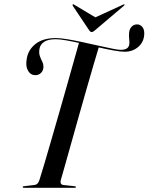

<svg xmlns="http://www.w3.org/2000/svg" viewBox="-20 -893 706 913"><path d="M269.5 -38Q263 -15 283 -13L335 -7.5Q341 -7 341 -3.5Q341 0 335.5 0H93Q88 0 88 -3.5Q88 -7.5 94 -7.5L144.5 -13.5Q160.5 -15 167.5 -37Q177 -66.5 191.8 -116.8Q206.5 -167 224.5 -229Q242.5 -291 261.5 -357.2Q280.5 -423.5 298.5 -487Q316.5 -550.5 331.2 -603Q346 -655.5 355.5 -689Q321.5 -696.5 292.5 -701.5Q263.5 -706.5 245 -706.5Q208.5 -706.5 189.8 -694Q171 -681.5 167.5 -660Q164.5 -639.5 169.8 -625.5Q175 -611.5 181 -599.5Q187 -587.5 186.5 -573Q185.5 -556.5 174.5 -545.8Q163.5 -535 145.5 -535.5Q124.5 -536.5 112.8 -557.5Q101 -578.5 107 -612Q113 -655 148.2 -683.5Q183.5 -712 246 -712Q266.5 -712 300.2 -706.5Q334 -701 372.8 -692.5Q411.5 -684 448.5 -675.8Q485.5 -667.5 513.5 -661.8Q541.5 -656 553.5 -656Q590 -656 594.5 -680.5Q596.5 -691 594.5 -705.8Q592.5 -720.5 594 -737.5Q595.5 -755.5 606 -766.2Q616.5 -777 632 -777Q646.5 -777 656.5 -765.2Q666.5 -753.5 666 -732.5Q665 -694 638 -670.5Q611 -647 573.5 -647Q553 -647 520 -653Q487 -659 449.5 -667.5Q439 -633.5 424 -581.8Q409 -530 391.2 -468.5Q373.5 -407 355.5 -343Q337.5 -279 320.8 -219.5Q304 -160 290.8 -112.8Q277.5 -65.5 269.5 -38ZM433.5 -750.5Q422.5 -740.5 416 -740.5Q409.5 -740.5 403 -750.5L326 -865.5Q323.5 -869.5 326.5 -872Q328.5 -874 333 -870.5L433.5 -810.5L564.5 -870.5Q570 -873.5 572 -872Q573.5 -869.5 569 -865.5Z"/></svg>

Font: Fraunces 144pt S000
Style: Italic
Weight: 400
Italic angle: -16°
Version: Version 1.000; ttfautohint (v1.8.3)